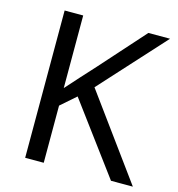

<svg xmlns="http://www.w3.org/2000/svg" viewBox="-106 -899 832 899"><g transform="rotate(15 309.5 -450.0)"><path d="M619 -93H513L260 -434L187 -370V-93H97V-807H187V-455Q217 -489 248 -523Q279 -557 310 -591L503 -807H608L325 -496Z"/></g></svg>

Font: Noto Sans Kannada UI
Style: Regular
Weight: 400
Designer: Jelle Bosma - Monotype Design Team
Foundry: Monotype Imaging Inc.
Version: Version 2.005; ttfautohint (v1.8.4.7-5d5b)